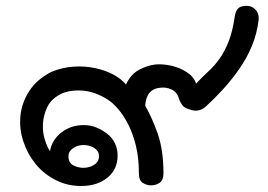

<svg xmlns="http://www.w3.org/2000/svg" viewBox="-20 -618 903 647"><path d="M376.3 -93.9Q376.3 -48 343.7 -20.7Q311.1 6.6 262.1 8.6Q211.6 10.6 169.9 -10.1Q128.3 -30.8 100.5 -64.9Q72.7 -99 58.6 -141.7Q44.4 -184.3 49 -228.5Q53.5 -272.7 78.8 -311.6Q104 -350.5 153 -375.8Q189.9 -390.9 228 -393.4Q266.2 -396 301 -388.4Q335.9 -380.8 362.1 -366.7Q388.4 -352.5 404.5 -333.3Q420.7 -367.7 447.7 -382.3Q474.7 -397 502 -400.5Q517.7 -402.5 539.4 -399.7Q561.1 -397 580.8 -389.4Q600.5 -381.8 617.2 -369.2Q633.8 -356.6 640.9 -336.4Q662.1 -359.1 682.3 -377.5Q702.5 -396 719.7 -419.9Q736.9 -443.9 750.5 -478.3Q764.1 -512.6 771.7 -566.2Q776.8 -592.4 795.5 -596.5Q814.1 -600.5 826.8 -595.5Q854.5 -582.3 851.5 -550.5Q846 -504.5 828.8 -463.1Q811.6 -421.7 786.1 -385.4Q760.6 -349 731.6 -317.2Q702.5 -285.4 674.2 -259.6Q660.1 -247 646 -245.5Q631.8 -243.9 618.7 -249.5Q602 -253.5 594.4 -263.6Q586.9 -273.7 583.8 -283.8Q577.3 -307.1 558.6 -316.2Q539.9 -325.3 518.7 -322.2Q497 -320.2 484.3 -306.1Q471.7 -291.9 469.2 -262.1Q491.9 -222.7 511.4 -167.7Q530.8 -112.6 530.8 -33.3Q530.8 -11.1 518.2 -2.3Q505.6 6.6 489.4 6.6Q474.7 6.6 461.4 -1.5Q448 -9.6 448 -34.3Q448 -85.9 438.1 -126.3Q428.3 -166.7 412.6 -197.7Q397 -228.8 377.5 -251.3Q358.1 -273.7 339.9 -284.3Q299 -309.6 258.3 -312.6Q217.7 -315.7 186.4 -302Q153 -285.4 139.6 -257.8Q126.3 -230.3 124.7 -201Q123.2 -171.7 131.3 -146.7Q139.4 -121.7 148.5 -108.6Q155.1 -147 187.1 -171.7Q219.2 -196.5 262.1 -196.5Q285.4 -196.5 305.3 -188.1Q325.3 -179.8 341.7 -166.9Q358.1 -154 367.2 -135.4Q376.3 -116.7 376.3 -93.9ZM313.6 -92.4Q313.6 -108.6 298.2 -118.9Q282.8 -129.3 260.6 -129.3Q241.4 -129.3 226 -118.4Q210.6 -107.6 210.6 -92.4Q210.6 -68.7 227.3 -60.6Q243.9 -52.5 260.6 -52.5Q281.8 -52.5 297.7 -62.9Q313.6 -73.2 313.6 -92.4Z"/></svg>

Font: Myanmar KatKuu
Style: Regular
Weight: 400
Designer: Khon Soe Zaw Thu
Foundry: MPUA
Version: Version 1.00 September 13, 2016, initial release